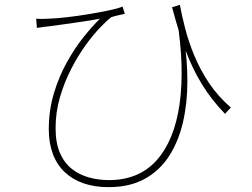

<svg xmlns="http://www.w3.org/2000/svg" viewBox="-20 -734 1040 791"><path d="M721 -714Q729 -670 743 -616Q757 -562 780.5 -505Q804 -448 840.5 -393Q877 -338 931 -291L907 -265Q851 -323 811.5 -387.5Q772 -452 743 -530Q714 -608 689 -704ZM129 -657Q149 -655 180 -657Q211 -658 255 -663Q299 -668 344.5 -675.5Q390 -683 428 -691Q466 -699 485 -707L494 -677Q485 -675 467 -671Q449 -667 438 -663Q421 -650 392.5 -620.5Q364 -591 332.5 -547.5Q301 -504 273 -449.5Q245 -395 227 -333.5Q209 -272 209 -206Q209 -144 227.5 -102.5Q246 -61 277.5 -37Q309 -13 348 -2.5Q387 8 428 8Q553 8 626 -74.5Q699 -157 720 -306.5Q741 -456 709 -657L738 -578Q752 -487 752 -398.5Q752 -310 734 -231.5Q716 -153 677.5 -92.5Q639 -32 577 2.5Q515 37 427 37Q369 37 323.5 21Q278 5 246 -25.5Q214 -56 197.5 -100.5Q181 -145 181 -201Q181 -280 202 -349.5Q223 -419 255.5 -477.5Q288 -536 324.5 -581.5Q361 -627 392 -657Q361 -651 320.5 -645Q280 -639 243.5 -634Q207 -629 185 -626Q172 -625 159 -623Q146 -621 132 -619Z"/></svg>

Font: Noto Sans KR Thin
Style: Regular
Weight: 100
Designer: Ryoko NISHIZUKA 西塚涼子 (kana, bopomofo & ideographs); Paul D. Hunt (Latin, Greek & Cyrillic); Sandoll Communications 산돌커뮤니
Foundry: Adobe
Version: Version 2.004-H2;hotconv 1.0.118;makeotfexe 2.5.65603